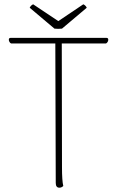

<svg xmlns="http://www.w3.org/2000/svg" viewBox="-20 -864 543 892"><path d="M483 -679Q483 -674 479.5 -668.5Q476 -663 472 -662H267L268 -87Q268 -24 274 0Q266 8 256 8Q239 8 239 -14L237 -662H32Q28 -663 24.5 -668.5Q21 -674 21 -679Q21 -688 29 -688H475Q483 -688 483 -679ZM250 -730Q239 -730 233 -731L118 -828Q123 -839 134 -844L251 -766L367 -844Q378 -839 383 -828L268 -731Q262 -730 250 -730Z"/></svg>

Font: Arima Madurai Thin
Style: Regular
Weight: 250
Designer: Joana Correia and Natanael Gama
Foundry: NDISCOVER
Version: Version 1.020; ttfautohint (v1.5) -l 7 -r 28 -G 50 -x 13 -D 